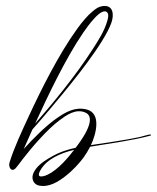

<svg xmlns="http://www.w3.org/2000/svg" viewBox="-20 -603 525 642"><path d="M352.2 -526.3C362 -553.3 359.1 -586.5 325.1 -582.8C309.9 -581.2 299.8 -573.6 289 -564.5C272.6 -550.9 255.4 -530.5 238.3 -507C177.6 -423.4 118.2 -305.2 76.1 -214C55.2 -168.8 26.1 -107.3 11.7 -59C7.4 -44.6 18.4 -24.5 33.3 -41.6C41.5 -51 47.7 -60.3 55.3 -70.1C86 -110 138.3 -170.7 178.8 -200.7C200.6 -216.9 233.1 -241.4 265.9 -226.4C309.3 -206.5 244 -123.5 232.8 -108.7C193.5 -100.3 169.2 -89.7 140.7 -72.3C121.2 -60.4 102.9 -46.4 92.9 -26.8C83.3 -7.9 90.5 11.3 107.6 16.8C143.4 26 176.4 2.9 197.2 -12.8C224 -33.2 245.7 -57.9 259 -75.7C265.8 -84.7 275.1 -100 281.4 -112.4C349.3 -123.8 424.1 -133.4 483.5 -149.7C484.2 -149.9 484.8 -150.7 484.8 -151.5C484.8 -152.5 483.9 -153.4 482.9 -153.4C476.3 -153.4 454.2 -146.3 447.3 -144.8C400.6 -134.6 336 -125.9 284 -117.8C300.9 -153.3 320.3 -224.5 269.5 -237C230.4 -246.7 198.7 -227.4 172.5 -209.6C135.6 -184.6 91.1 -140 59.3 -104.8C68.6 -126.1 79.1 -149.6 88.5 -170.2C106.4 -190.3 125.4 -212.3 143 -233.2C192.2 -291.6 297.1 -416 340.1 -499.2C345 -508.8 349.2 -517.9 352.2 -526.3ZM339.3 -560.4C344.4 -553.8 341.2 -540.9 338.1 -531C327.9 -497.7 311.5 -472.2 291.4 -440.8C232.8 -349.1 153.6 -253.8 97.4 -189.7C140 -282.3 198.8 -406.8 257.9 -493.2C270.8 -512 321 -584.3 339.3 -560.4ZM227.9 -102C209.2 -77.2 174 -35.4 139.5 -19C134.5 -16.6 129.8 -14.9 125.4 -14C106.3 -9.6 107.3 -19.5 115.1 -33.7C135.1 -70 181.4 -91 227.9 -102Z"/></svg>

Font: Sinatra
Style: Regular
Weight: 400
Designer: Fahmi
Version: Version 0.1